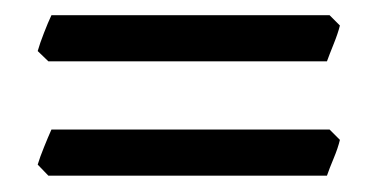

<svg xmlns="http://www.w3.org/2000/svg" viewBox="-20 -396 484 246"><path d="M415.5 -363.3Q413.1 -353.5 407.5 -339.6Q401.9 -325.7 398.9 -317.4H42L28.3 -330.6Q31.2 -340.8 36.4 -354Q41.5 -367.2 45.9 -376.5H402.3ZM415.5 -216.8Q413.1 -206.5 407.5 -193.1Q401.9 -179.7 398.9 -170.9H42L28.3 -185.1Q31.2 -194.8 36.4 -207.5Q41.5 -220.2 45.9 -230H402.3Z"/></svg>

Font: Gentium Book Plus
Style: Regular
Weight: 400
Designer: Victor Gaultney, Annie Olsen, Iska Routamaa, Becca Hirsbrunner
Foundry: SIL International
Version: Version 6.101